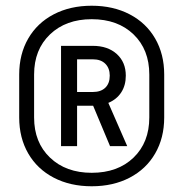

<svg xmlns="http://www.w3.org/2000/svg" viewBox="-20 -760 640 670"><path d="M553 -500V-350Q553 -279 521.5 -224.5Q490 -170 432.5 -140Q375 -110 300 -110Q225 -110 167.5 -140Q110 -170 78.5 -224.5Q47 -279 47 -350V-500Q47 -571 78.5 -625.5Q110 -680 167.5 -710Q225 -740 300 -740Q375 -740 432.5 -710Q490 -680 521.5 -625.5Q553 -571 553 -500ZM501 -500Q501 -587 446 -640Q391 -693 300 -693Q210 -693 154.5 -640Q99 -587 99 -500V-350Q99 -263 154.5 -210Q210 -157 300 -157Q391 -157 446 -210Q501 -263 501 -350ZM358 -401 424 -250H364L305 -391H304H249V-250H193V-600H304Q356 -600 387.5 -571.5Q419 -543 419 -496Q419 -462 403 -437.5Q387 -413 358 -401ZM249 -553V-439H304Q332 -439 347.5 -454Q363 -469 363 -496Q363 -522 347.5 -537.5Q332 -553 304 -553Z"/></svg>

Font: JetBrains Mono Semi Light
Style: Regular
Weight: 350
Monospace: yes
Designer: Philipp Nurullin, Konstantin Bulenkov
Foundry: JetBrains
Version: 2.002